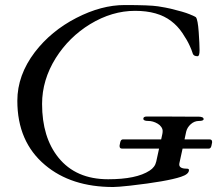

<svg xmlns="http://www.w3.org/2000/svg" viewBox="-20 -729 862 762"><path d="M464.8 -139.2Q454.6 -139.2 454.6 -148.9V-151.4L457 -163.6Q459.5 -175.8 467.8 -175.8H619.6L624 -195.8Q625.5 -201.7 625.5 -209.5Q625.5 -217.3 619.9 -225.3Q614.3 -233.4 605.5 -238.3Q587.4 -249 568.1 -249Q548.8 -249 548.8 -257.8Q548.8 -266.6 563 -266.6Q592.3 -266.6 621.1 -266.6L716.8 -266.1Q744.1 -266.1 766.1 -266.1Q788.1 -266.1 788.1 -256.3Q788.1 -249 769.8 -249Q751.5 -249 737.1 -236.1Q722.7 -223.1 718.8 -206.1L712.4 -175.8H811.5Q821.8 -175.8 821.8 -166V-163.6L819.3 -151.4Q816.9 -139.2 808.6 -139.2H704.6L691.9 -81.1Q691.4 -79.1 691.4 -76.2Q691.4 -59.6 721.2 -59.6Q730 -59.6 730 -54.2Q730 -37.6 698.2 -27.3Q642.6 -8.8 496.6 7.8Q446.8 13.2 429.2 13.2Q262.2 13.2 158.7 -74.2Q48.8 -166.5 48.8 -329.1Q48.8 -430.7 118.2 -522Q182.6 -606 282.7 -657.7Q382.3 -709 474.6 -709Q574.2 -709 607.2 -703.9Q640.1 -698.7 658.2 -694.3Q709 -682.1 732.2 -672.6Q755.4 -663.1 757.8 -660.2Q765.1 -650.4 768.6 -602.1Q772 -553.7 772 -529.8Q772 -505.9 764.2 -505.9Q756.3 -505.9 752.2 -508.1Q748 -510.3 745.8 -514.4Q743.7 -518.6 742.4 -523.9Q741.2 -529.3 731.9 -549.6Q722.7 -569.8 703.9 -597.9Q685.1 -626 659.2 -645.5Q606.4 -686 516.1 -686Q424.8 -686 337.9 -633.3Q253.9 -582 201.2 -498.5Q147 -411.6 147 -316.4Q147 -184.1 211.9 -103.5Q281.2 -17.6 409.2 -17.6Q521.5 -17.6 573.7 -51.8Q595.2 -65.4 600.1 -87.9L611.3 -139.2Z"/></svg>

Font: Cardo-Italic
Style: Italic
Weight: 400
Italic angle: -12°
Designer: David J. Perry
Foundry: David J. Perry
Version: Version 0.991